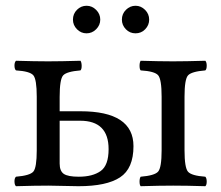

<svg xmlns="http://www.w3.org/2000/svg" viewBox="-20 -641 764 663"><path d="M617.2 -307.1V-122.1Q617.2 -62 629.2 -48.1Q641.1 -34.2 689 -30.8Q693.8 -25.9 693.8 -13.9Q693.8 -2 689 2Q625 0 578.1 0Q532.2 0 465.8 2Q461.9 -2 461.9 -13.9Q461.9 -25.9 465.8 -30.8Q513.7 -34.7 525.9 -48.3Q538.1 -62 538.1 -122.1V-307.1Q538.1 -367.2 526.1 -381.1Q514.2 -395 465.8 -397.9Q461.9 -401.9 461.9 -413.8Q461.9 -425.8 465.8 -431.2Q531.7 -429.2 577.1 -429.2Q621.1 -429.2 689 -431.2Q693.8 -426.3 693.8 -414.1Q693.8 -401.9 689 -397.9Q641.1 -394 629.2 -380.6Q617.2 -367.2 617.2 -307.1ZM355 -126Q355 -224.1 256.8 -224.1H186V-76.2Q186 -50.3 200.4 -40.5Q214.8 -30.8 252 -30.8Q299.8 -30.8 327.4 -50.3Q355 -69.8 355 -126ZM186 -306.2V-256.8H257.8Q440.9 -256.8 440.9 -136.2Q440.9 -59.1 394.5 -28.6Q348.1 2 251 2Q231 2 199 1Q167 0 147 0Q101.1 0 35.2 2Q30.3 -2 30 -13.9Q29.8 -25.9 35.2 -30.8Q83 -34.7 95 -48.3Q106.9 -62 106.9 -122.1V-307.1Q106.9 -367.2 95 -381.1Q83 -395 35.2 -397.9Q30.3 -401.9 30 -413.8Q29.8 -425.8 35.2 -431.2Q101.1 -429.2 146 -429.2Q189.9 -429.2 257.8 -431.2Q261.7 -426.3 262 -414.1Q262.2 -401.9 257.8 -397.9Q210 -394 198 -380.6Q186 -367.2 186 -306.2ZM231.9 -573.2Q231.9 -593.3 245.8 -607.2Q259.8 -621.1 278.8 -621.1Q297.9 -621.1 312 -606.9Q326.2 -592.8 326.2 -573.2Q326.2 -554.2 312 -540Q297.9 -525.9 278.8 -525.9Q259.8 -525.9 245.8 -540Q231.9 -554.2 231.9 -573.2ZM400.9 -573.2Q400.9 -593.3 415 -607.2Q429.2 -621.1 448 -621.1Q466.8 -621.1 481 -606.9Q495.1 -592.8 495.1 -573.2Q495.1 -554.2 481.4 -540Q467.8 -525.9 448 -525.9Q428.2 -525.9 414.6 -540Q400.9 -554.2 400.9 -573.2Z"/></svg>

Font: Linux Libertine O
Style: Regular
Weight: 400
Designer: Philipp H. Poll
Foundry: Philipp H. Poll
Version: Version 5.3.0